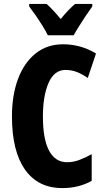

<svg xmlns="http://www.w3.org/2000/svg" viewBox="-20 -950 534 980"><path d="M314 -593Q257 -593 228 -527Q199 -461 199 -355Q199 -240 230.5 -181Q262 -122 322 -122Q355 -122 386 -134Q417 -146 448 -163V-27Q383 10 298 10Q174 10 107.5 -84.5Q41 -179 41 -356Q41 -464 72 -547Q103 -630 161.5 -677Q220 -724 302 -724Q392 -724 470 -677L428 -552Q401 -571 373.5 -582Q346 -593 314 -593ZM224 -770Q215 -789 198 -816.5Q181 -844 162 -871.5Q143 -899 129 -917V-930H218Q249 -902 290 -853Q311 -879 328.5 -897Q346 -915 363 -930H451V-917Q437 -898 419 -871Q401 -844 384 -817Q367 -790 356 -770Z"/></svg>

Font: Noto Sans Arabic ExtCond ExtBd
Style: Regular
Weight: 800
Width: 2
Designer: Monotype Design Team, Nadine Chahine, Nizar Qandah and Khaled Hosny
Foundry: Monotype Imaging Inc.
Version: Version 2.012; ttfautohint (v1.8.4.7-5d5b)